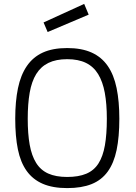

<svg xmlns="http://www.w3.org/2000/svg" viewBox="-20 -953 696 983"><path d="M411 -933 434 -878 224 -789 203 -838ZM324 -47Q382 -47 421.5 -63.5Q461 -80 484 -116Q507 -152 517 -208.5Q527 -265 527 -345Q527 -421 516.5 -478Q506 -535 482.5 -573.5Q459 -612 420 -631Q381 -650 324 -650Q267 -650 228 -631Q189 -612 165.5 -574Q142 -536 132 -478.5Q122 -421 122 -345Q122 -268 132 -212Q142 -156 165 -119Q188 -82 227 -64.5Q266 -47 324 -47ZM324 10Q250 10 199 -12Q148 -34 116.5 -78Q85 -122 71.5 -188.5Q58 -255 58 -345Q58 -434 72 -501.5Q86 -569 117.5 -615Q149 -661 199.5 -684Q250 -707 324 -707Q398 -707 449 -684Q500 -661 531.5 -615.5Q563 -570 577 -502Q591 -434 591 -345Q591 -252 577 -185Q563 -118 531.5 -74.5Q500 -31 449 -10.5Q398 10 324 10Z"/></svg>

Font: Panefresco 250wt
Style: Regular
Weight: 300
Version: Version 1.000